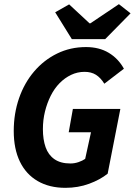

<svg xmlns="http://www.w3.org/2000/svg" viewBox="-20 -890 647 922"><path d="M294 12Q217 12 161 -20.5Q105 -53 75.5 -114Q46 -175 46 -261Q46 -345 71.5 -418.5Q97 -492 144 -547Q191 -602 254.5 -633Q318 -664 393 -664Q456 -664 502 -636.5Q548 -609 575 -560L481 -488Q463 -517 440.5 -531Q418 -545 386 -545Q352 -545 321.5 -530.5Q291 -516 266 -490.5Q241 -465 223.5 -430Q206 -395 196 -354.5Q186 -314 186 -270Q186 -220 199 -183Q212 -146 241.5 -125.5Q271 -105 318 -105Q338 -105 357 -111.5Q376 -118 389 -127L417 -255H310L330 -367H558L497 -56Q461 -27 408 -7.5Q355 12 294 12ZM325 -702 245 -831 312 -869 410 -778H414L551 -870L607 -826L485 -702Z"/></svg>

Font: Source Code Pro ExtraLight
Style: Bold Italic
Weight: 700
Italic angle: -11°
Monospace: yes
Version: Version 1.016;hotconv 1.0.116;makeotfexe 2.5.65601